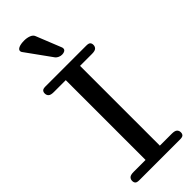

<svg xmlns="http://www.w3.org/2000/svg" viewBox="-309 -995 1026 1026"><g transform="rotate(-45 204.0 -481.5)"><path d="M20 -24Q20 -37 28.5 -45Q37 -53 60 -53H150V-656H60Q37 -656 28.5 -664Q20 -672 20 -685Q20 -696 26 -702.5Q32 -709 50 -709H358Q376 -709 382 -702.5Q388 -696 388 -685Q388 -672 379.5 -664Q371 -656 348 -656H258V-53H348Q371 -53 379.5 -45Q388 -37 388 -24Q388 -13 382 -6.5Q376 0 358 0H50Q32 0 26 -6.5Q20 -13 20 -24ZM87 -939Q87 -950 102 -956.5Q117 -963 143 -963Q163 -963 180 -956.5Q197 -950 202 -937L259 -795Q261 -791 261 -785Q261 -776 253 -771Q245 -766 233 -766Q222 -766 212 -770.5Q202 -775 196 -782L90 -929Q87 -934 87 -939Z"/></g></svg>

Font: Marmelad for Arash.Academy
Style: Regular
Weight: 400
Designer: Manvel Shmavonyan
Foundry: Cyreal
Version: Version 1.110;Glyphs 3.2 (3202)